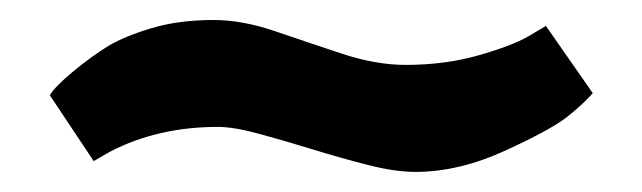

<svg xmlns="http://www.w3.org/2000/svg" viewBox="-20 -374 642 192"><path d="M508.8 -337.9 525.9 -348.1 572.8 -280.8Q568.8 -276.4 563.2 -271Q557.6 -265.6 549.8 -259.3Q534.7 -246.1 486.8 -224.1Q439.5 -202.1 395.5 -202.1Q375 -202.1 348.1 -209Q321.3 -215.8 292.7 -224.6Q264.2 -233.4 239 -240.2Q213.9 -247.1 197.8 -247.1Q137.7 -247.1 89.8 -222.2L73.7 -212.9L29.8 -278.8Q35.6 -288.1 53.7 -303Q71.8 -317.9 88.4 -328.1Q105 -337.9 131.8 -345.9Q158.7 -354 193.8 -354Q222.2 -354 255.1 -342.8Q288.1 -331.5 322 -320.3Q356 -309.1 385.7 -309.1Q424.8 -309.1 458.3 -318.6Q491.7 -328.1 508.8 -337.9Z"/></svg>

Font: Odor Mean Chey
Style: Regular
Weight: 400
Designer: Danh Hong
Version: Version 8.002; ttfautohint (v1.8.3)